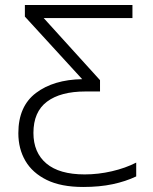

<svg xmlns="http://www.w3.org/2000/svg" viewBox="-20 -734 607 764"><path d="M311 10Q223 10 166 -18Q109 -46 81 -94Q53 -142 53 -204Q53 -311 123 -364Q193 -417 307 -419L79 -668V-714H507V-662H154L378 -415V-370H320Q221 -370 167 -329.5Q113 -289 113 -205Q113 -127 164.5 -83.5Q216 -40 317 -40Q371 -40 425 -52.5Q479 -65 522 -87V-32Q480 -12 428 -1Q376 10 311 10Z"/></svg>

Font: RS Noto Sans Light
Style: Regular
Weight: 300
Designer: Monotype Design Team
Foundry: Monotype Imaging Inc.
Version: Version 3.10